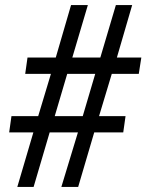

<svg xmlns="http://www.w3.org/2000/svg" viewBox="-20 -734 575 754"><path d="M195 -278 244 -444H354L305 -278ZM48 0H112L175 -214H286L221 0H287L350 -214H464L473 -278H369L419 -444H525L535 -508H439L499 -714H435L374 -508H264L325 -714H259L199 -508H88L79 -444H180L130 -278H25L16 -214H111Z"/></svg>

Font: Noto Sans Display SemiCondensed
Style: Italic
Weight: 400
Width: 4
Italic angle: -12°
Designer: Monotype Design Team
Foundry: Monotype Imaging Inc.
Version: Version 1.900